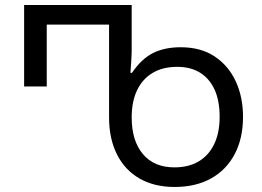

<svg xmlns="http://www.w3.org/2000/svg" viewBox="-20 -734 1043 764"><path d="M675 10Q594 10 535.5 -23.5Q477 -57 445.5 -119.5Q414 -182 414 -267V-636H166V-390H76V-714H504V-530Q504 -526 503.5 -515Q503 -504 502 -486.5Q501 -469 499 -444H505Q543 -500 589 -523Q635 -546 699 -546Q779 -546 834 -509.5Q889 -473 918 -410.5Q947 -348 947 -269Q947 -183 913.5 -120Q880 -57 819 -23.5Q758 10 675 10ZM674 -68Q731 -68 771 -92Q811 -116 832.5 -161Q854 -206 854 -269Q854 -333 834 -377Q814 -421 776.5 -444.5Q739 -468 685 -468Q628 -468 587.5 -444Q547 -420 525.5 -375Q504 -330 504 -267Q504 -174 548.5 -121Q593 -68 674 -68Z"/></svg>

Font: Noto Sans Georgian
Style: Regular
Weight: 400
Designer: Monotype Design Team, Akaki Razmadze
Foundry: Google LLC
Version: Version 2.002